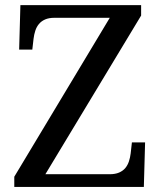

<svg xmlns="http://www.w3.org/2000/svg" viewBox="-20 -734 632 754"><path d="M534.2 -672.9 158.2 -49.8H410.2Q432.6 -49.8 447.8 -56.4Q462.9 -63 472.2 -74.2Q481.4 -85.4 486.3 -100.3Q491.2 -115.2 493.2 -131.8L498 -174.8H549.8L544.9 0H36.1V-40L411.1 -664.1H193.8Q171.9 -664.1 157 -657.5Q142.1 -650.9 132.8 -639.6Q123.5 -628.4 118.7 -613.5Q113.8 -598.6 111.8 -582L106.9 -539.1H55.2L60.1 -713.9H534.2Z"/></svg>

Font: Gandom FD
Style: FD
Weight: 400
Foundry: DejaVu fonts team - Redesigned by Saber Rastikerdar - Based on Samim Font
Version: Version 0.6